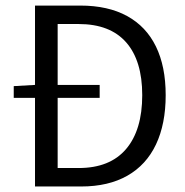

<svg xmlns="http://www.w3.org/2000/svg" viewBox="-20 -676 670 696"><path d="M580.6 -331.1Q580.6 -226.6 545.4 -152.3Q510.3 -78.1 441.7 -39.1Q373 0 274.4 0H106.9V-321.3H29.8V-363.8L106.9 -368.2V-655.8H271Q371.6 -655.8 440.7 -617.9Q509.8 -580.1 545.2 -507.6Q580.6 -435.1 580.6 -331.1ZM495.6 -331.1Q495.6 -456.1 437.3 -522.5Q378.9 -588.9 265.1 -588.9H189V-368.2H341.3V-321.3H189V-66.9H265.1Q378.4 -66.9 437 -135.7Q495.6 -204.6 495.6 -331.1Z"/></svg>

Font: Varta
Style: Regular
Weight: 400
Designer: Joana Correia, Viktoriya Grabowska, Eben Sorkin
Foundry: Sorkin Type
Version: Version 1.002; ttfautohint (v1.3) -l 8 -r 24 -G 200 -x 12 -H